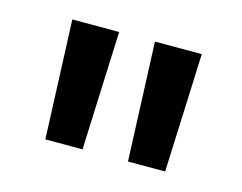

<svg xmlns="http://www.w3.org/2000/svg" viewBox="-51 -773 510 404"><g transform="rotate(15 204.0 -571.0)"><path d="M73.5 -441.5 63 -700H165L154.5 -441.5ZM253.5 -441.5 243 -700H345L334.5 -441.5Z"/></g></svg>

Font: Geologica Thin Cursive
Style: Regular
Weight: 400
Version: Version 1.010;gftools[0.9.28]